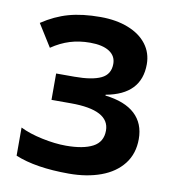

<svg xmlns="http://www.w3.org/2000/svg" viewBox="-82 -798 812 882"><g transform="rotate(10 324.0 -357.0)"><path d="M46.9 -29.8V-161.1Q88.9 -140.1 149.7 -127.2Q210.4 -114.3 261.7 -114.3Q342.3 -114.3 386.7 -137.7Q431.2 -161.1 431.2 -214.4Q431.2 -310.1 251 -310.1H160.2V-433.1H245.6Q327.6 -433.1 369.4 -453.1Q411.1 -473.1 411.1 -522Q411.1 -559.1 379.6 -579.3Q348.1 -599.6 290 -599.6Q239.7 -599.6 196.3 -586.2Q152.8 -572.8 111.3 -544.4L45.9 -648.9Q106 -689 168.9 -706.5Q231.9 -724.1 316.4 -724.1Q390.1 -724.1 446 -702.1Q502 -680.2 532.5 -640.1Q563 -600.1 563 -546.9Q563 -405.8 400.9 -376.5V-372.6Q492.7 -361.8 539.6 -318.4Q586.4 -274.9 586.4 -202.1Q586.4 -133.8 549.1 -85.9Q511.7 -38.1 446.3 -14.2Q380.9 9.8 296.9 9.8Q142.1 9.8 46.9 -29.8Z"/></g></svg>

Font: Viking Open Sans
Style: Bold
Weight: 700
Foundry: Ascender Corporation
Version: Version 2.001